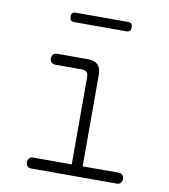

<svg xmlns="http://www.w3.org/2000/svg" viewBox="-82 -797 763 866"><g transform="rotate(10 300.0 -363.5)"><path d="M510 -50Q521 -50 528 -43Q535 -36 535 -25Q535 -14 528.5 -7Q522 0 511 0H119Q108 0 101.5 -7Q95 -14 95 -25Q95 -36 101.5 -43Q108 -50 119 -50H296V-450Q296 -465 288.5 -472.5Q281 -480 266 -480H145Q134 -480 127 -487Q120 -494 120 -505Q120 -516 127 -523Q134 -530 145 -530H286Q316 -530 331 -515Q346 -500 346 -470V-50ZM196 -684Q185 -684 180 -689.5Q175 -695 175 -706Q175 -717 180 -722Q185 -727 196 -727H434Q445 -727 450 -722Q455 -717 455 -706Q455 -695 450 -689.5Q445 -684 434 -684Z"/></g></svg>

Font: Maple Mono NL Thin
Style: Regular
Weight: 250
Monospace: yes
Designer: subframe7536
Version: Version 7.000